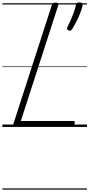

<svg xmlns="http://www.w3.org/2000/svg" viewBox="-20 -1060 746 1603"><path d="M111 0Q83 0 91 -23L413 -1019Q416 -1029 422.5 -1033.5Q429 -1038 444 -1038Q458 -1038 464.5 -1033.5Q471 -1029 467 -1018L154 -50H591Q602 -50 604 -44Q606 -38 602 -25Q599 -12 592.5 -6Q586 0 576 0ZM552 -806Q542 -810 540 -817.5Q538 -825 544 -837Q556 -859 569.5 -889.5Q583 -920 595 -953Q607 -986 613 -1015Q615 -1026 620.5 -1033Q626 -1040 642 -1040Q660 -1040 666 -1033Q672 -1026 670 -1015Q663 -984 648.5 -947.5Q634 -911 616.5 -877Q599 -843 583 -818Q578 -810 571.5 -806Q565 -802 552 -806ZM0 513H706V523H0ZM0 -20H706V0H0ZM0 -505H706V-500H0ZM0 -1033H706V-1023H0Z"/></svg>

Font: Playwrite IN Guides
Style: Regular
Weight: 400
Designer: Veronika Burian, José Scaglione
Foundry: TypeTogether
Version: Version 1.003